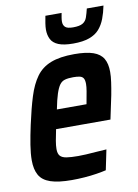

<svg xmlns="http://www.w3.org/2000/svg" viewBox="-81 -755 587 817"><g transform="rotate(-10 212.0 -346.0)"><path d="M163 8Q105 8 71 -3.5Q37 -15 23 -40Q9 -65 9 -104Q9 -133 15 -170.5Q21 -208 31 -254Q46 -323 61.5 -372.5Q77 -422 100.5 -454.5Q124 -487 163.5 -502.5Q203 -518 265 -518Q317 -518 347 -507.5Q377 -497 390 -475Q403 -453 403 -417Q403 -398 399.5 -373Q396 -348 390.5 -319Q385 -290 377 -255L369 -217H134Q128 -189 124.5 -168.5Q121 -148 121 -133Q121 -113 129.5 -103.5Q138 -94 157 -91Q176 -88 207 -88Q221 -88 241 -89Q261 -90 284 -92Q307 -94 330 -95L312 -8Q295 -4 270 0Q245 4 217 6Q189 8 163 8ZM152 -299H280L282 -310Q287 -336 290 -354Q293 -372 293 -384Q293 -401 288 -409Q283 -417 272 -419.5Q261 -422 244 -422Q222 -422 208 -418Q194 -414 185 -401.5Q176 -389 168 -364.5Q160 -340 152 -299ZM270 -563Q229 -563 206 -572.5Q183 -582 174 -600Q165 -618 165 -641Q165 -653 167.5 -669Q170 -685 173 -700H243Q241 -689 239.5 -680Q238 -671 238 -663Q238 -648 247 -639.5Q256 -631 281 -631Q309 -631 322.5 -639Q336 -647 341.5 -663Q347 -679 352 -700H424Q418 -670 408.5 -645Q399 -620 383 -601.5Q367 -583 339.5 -573Q312 -563 270 -563Z"/></g></svg>

Font: Saira Condensed SemiBold
Style: Italic
Weight: 600
Width: 3
Italic angle: -12°
Designer: Hector Gatti with collaboration of the Omnibus-Type team
Foundry: Omnibus-Type
Version: Version 1.101